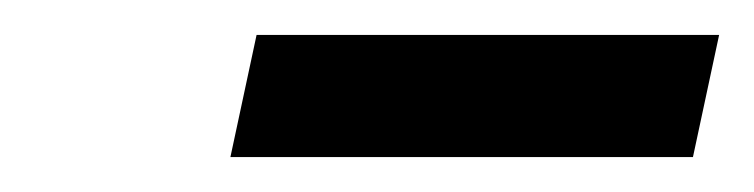

<svg xmlns="http://www.w3.org/2000/svg" viewBox="-20 -603 432 110"><path d="M112 -513 127 -583H392L377 -513Z"/></svg>

Font: Ysabeau Office SemiBold
Style: Italic
Weight: 600
Italic angle: -12°
Designer: Christian Thalmann (Catharsis Fonts)
Version: Version 2.001;gftools[0.9.30]; featfreeze: tnum,lnum,ss02